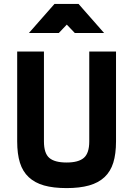

<svg xmlns="http://www.w3.org/2000/svg" viewBox="-20 -954 686 983"><path d="M205 -230Q205 -169 232.5 -145.5Q260 -122 321 -122Q382 -122 409.5 -146Q437 -170 437 -230V-690H574V-230Q574 -166 560 -121Q546 -76 515 -47Q484 -18 436 -4.5Q388 9 321 9Q253 9 205.5 -4.5Q158 -18 127 -47Q96 -76 82 -121Q68 -166 68 -230V-690H205ZM259 -934H382L513 -785H363L322 -828L281 -785H128Z"/></svg>

Font: Panefresco 999wt
Style: Regular
Weight: 900
Version: Version 1.001